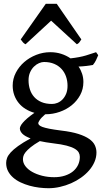

<svg xmlns="http://www.w3.org/2000/svg" viewBox="-20 -742 538 1005"><path d="M333.5 -293Q333.5 -318.4 325.7 -341.1Q317.9 -363.8 302.2 -380.9Q286.6 -397.9 263.7 -407.7Q240.7 -417.5 210.4 -417.5Q198.2 -417.5 184.1 -411.4Q169.9 -405.3 157.7 -393.3Q145.5 -381.3 137.5 -363.5Q129.4 -345.7 129.4 -321.8Q129.4 -296.4 136.7 -273.7Q144 -251 159.2 -234.1Q174.3 -217.3 197.5 -207.5Q220.7 -197.8 252.4 -197.8Q266.6 -197.8 281 -203.6Q295.4 -209.5 307.1 -221.4Q318.8 -233.4 326.2 -251.2Q333.5 -269 333.5 -293ZM259.3 8.3Q238.8 5.9 221.4 2.9Q204.1 0 188.5 -3.4Q158.2 14.2 140.6 28.6Q123 43 114 54.4Q105 65.9 102.5 75Q100.1 84 100.1 91.8Q100.1 110.8 113 127.9Q126 145 148.4 157.7Q170.9 170.4 200.7 178Q230.5 185.5 263.7 185.5Q294.9 185.5 320.1 177.2Q345.2 168.9 362.3 154.8Q379.4 140.6 388.7 121.1Q397.9 101.6 397.9 79.1Q397.9 66.9 392.1 56.2Q386.2 45.4 370.8 36.4Q355.5 27.3 328.6 20.3Q301.8 13.2 259.3 8.3ZM416.5 -313Q416.5 -275.4 399.7 -244.4Q382.8 -213.4 355.5 -191.2Q328.1 -168.9 292.5 -156.5Q256.8 -144 219.7 -144H216.8Q195.3 -125.5 187.7 -113.3Q180.2 -101.1 180.2 -98.1Q180.2 -92.8 184.6 -87.6Q189 -82.5 201.9 -77.6Q214.8 -72.8 238.5 -68.1Q262.2 -63.5 300.3 -58.6Q355 -52.2 390.6 -40.8Q426.3 -29.3 447.3 -14.4Q468.3 0.5 476.6 18.6Q484.9 36.6 484.9 56.2Q484.9 81.5 474.6 105.5Q464.4 129.4 446.3 150.1Q428.2 170.9 404.1 188Q379.9 205.1 352.1 217.3Q324.2 229.5 293.9 236.3Q263.7 243.2 234.4 243.2Q210.4 243.2 184.8 240Q159.2 236.8 134.5 230Q109.9 223.1 87.6 212.6Q65.4 202.1 48.6 187.3Q31.7 172.4 22 153.6Q12.2 134.8 12.2 110.8Q12.2 98.1 17.1 84.7Q22 71.3 35.9 55.9Q49.8 40.5 74.7 22.5Q99.6 4.4 140.1 -17.6Q109.9 -28.8 96.9 -42.2Q84 -55.7 84 -69.8Q84 -74.2 87.2 -81.5Q90.3 -88.9 98.9 -99.1Q107.4 -109.4 122.3 -122.3Q137.2 -135.3 160.2 -151.4Q134.8 -158.7 113.8 -171.6Q92.8 -184.6 77.9 -202.9Q63 -221.2 54.7 -244.1Q46.4 -267.1 46.4 -293.9Q46.4 -329.6 63 -361.6Q79.6 -393.6 106.9 -417.2Q134.3 -440.9 169.7 -454.8Q205.1 -468.8 243.2 -468.8Q273.9 -468.8 300.5 -460.2Q327.1 -451.7 349.1 -436.5Q397.5 -441.9 429.9 -451.7Q462.4 -461.4 482.9 -468.8L494.1 -453.1Q488.8 -440.4 482.7 -427.2Q476.6 -414.1 466.3 -401.9Q448.7 -398.9 430.9 -396.7Q413.1 -394.5 391.1 -393.6Q403.3 -376 409.9 -355.5Q416.5 -335 416.5 -313ZM405.8 -535.6Q399.9 -526.4 395.3 -520.3Q390.6 -514.2 382.3 -510.3L247.6 -633.8L113.8 -510.3Q105.5 -514.2 100.3 -520.3Q95.2 -526.4 88.4 -535.6L219.7 -722.2H276.9Z"/></svg>

Font: Gentium Book Basic
Style: Regular
Weight: 400
Designer: J. Victor Gaultney and Annie Olsen
Foundry: SIL International
Version: Version 1.102; 2013; Maintenance release